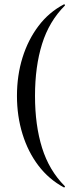

<svg xmlns="http://www.w3.org/2000/svg" viewBox="-20 -745 349 883"><path d="M58 -304Q58 -398 83.5 -480Q109 -562 157 -625.5Q205 -689 274 -725Q276 -726 278 -723.5Q280 -721 278 -719Q206 -647 173.5 -543Q141 -439 141 -304Q141 -169 173.5 -65Q206 39 278 111Q280 112 278 115Q276 118 274 117Q205 80 157 17Q109 -46 83.5 -128.5Q58 -211 58 -304Z"/></svg>

Font: Cormorant Light Medium
Style: Regular
Weight: 500
Version: Version 4.000